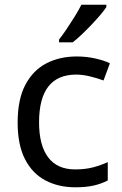

<svg xmlns="http://www.w3.org/2000/svg" viewBox="-20 -786 520 816"><path d="M300 10Q229 10 173.5 -19Q118 -48 86.5 -109Q55 -170 55 -265Q55 -364 88 -426Q121 -488 177.5 -517Q234 -546 306 -546Q347 -546 385 -537.5Q423 -529 447 -517L420 -444Q396 -453 364 -461Q332 -469 304 -469Q146 -469 146 -266Q146 -169 184.5 -117.5Q223 -66 299 -66Q343 -66 376.5 -75Q410 -84 438 -97V-19Q411 -5 378.5 2.5Q346 10 300 10ZM432 -756Q423 -742 406 -722Q389 -702 368.5 -680.5Q348 -659 327.5 -639.5Q307 -620 289 -606H231V-618Q246 -637 263.5 -663Q281 -689 298 -716.5Q315 -744 326 -766H432Z"/></svg>

Font: Noto Naskh Arabic
Style: Regular
Weight: 400
Designer: Monotype Design Team, David Williams, Mohamad Dakak and Nizar Qandah
Foundry: Monotype Imaging Inc.
Version: Version 2.013